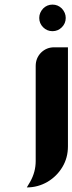

<svg xmlns="http://www.w3.org/2000/svg" viewBox="-20 -674 318 843"><path d="M210.4 -653.8C194.3 -653.8 180.7 -647.9 169.4 -636.7C158.2 -624.5 152.3 -610.8 152.3 -595.2C152.3 -579.1 158.2 -565.4 169.4 -554.2C180.7 -543 194.3 -537.1 210.4 -537.1C226.6 -537.1 240.2 -543 251.5 -554.2C262.7 -565.4 268.6 -579.1 268.6 -595.2C268.6 -610.8 262.7 -624.5 251.5 -636.7C240.2 -647.9 226.6 -653.8 210.4 -653.8ZM278.3 -31.7V-466.3H217.8C195.3 -466.3 176.3 -458.5 160.2 -442.9C144.5 -426.8 136.7 -407.2 136.7 -384.3V33.2C136.7 64.9 128.9 94.7 112.8 123.5L97.7 148.9C130.4 148.9 160.6 140.6 188.5 124.5C216.3 107.9 238.3 85.9 254.4 58.6C270.5 31.7 278.3 1.5 278.3 -31.7Z"/></svg>

Font: Ya Modern Pro
Style: Bold
Weight: 700
Designer: Yahyaalaswadi
Foundry: Yahyaalaswadi
Version: Version 1.000;September 23, 2024;FontCreator 15.0.0.2974 64-